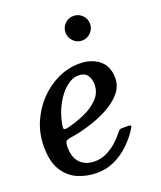

<svg xmlns="http://www.w3.org/2000/svg" viewBox="-155 -856 805 958"><g transform="rotate(-20 248.0 -377.0)"><path d="M-11.5 -200.5Q-11.5 -270 14.2 -330Q40 -390 83.5 -435.2Q127 -480.5 181.8 -506Q236.5 -531.5 294.5 -531.5Q359 -531.5 399.8 -498.8Q440.5 -466 440.5 -403Q440.5 -357.5 409.5 -322.5Q378.5 -287.5 330 -262.2Q281.5 -237 227 -221Q172.5 -205 125 -198.5Q109 -196 103.8 -188.2Q98.5 -180.5 98.5 -159Q98.5 -103.5 127 -75Q155.5 -46.5 203 -46.5Q238 -46.5 268.2 -61.5Q298.5 -76.5 323.2 -99.2Q348 -122 366 -145.5Q370.5 -152 374.8 -154Q379 -156 391 -156H414Q429.5 -156 432.5 -152.5Q435.5 -149 428 -137.5Q405 -100.5 370.5 -66.2Q336 -32 291.5 -10.2Q247 11.5 195 11.5Q141 11.5 94 -8.5Q47 -28.5 17.8 -75Q-11.5 -121.5 -11.5 -200.5ZM129.5 -249.5Q177 -260 223.8 -280.5Q270.5 -301 301.2 -332.2Q332 -363.5 332.5 -406.5Q332.5 -439 317.8 -458.2Q303 -477.5 272 -477.5Q238 -477.5 205.8 -450.8Q173.5 -424 148.8 -379.5Q124 -335 113.5 -281Q109.5 -262 110.8 -254Q112 -246 129.5 -249.5ZM350 -634.5Q323 -634.5 303.8 -654Q284.5 -673.5 284.5 -700Q284.5 -727 303.8 -746Q323 -765 350 -765Q376.5 -765 395.8 -746Q415 -727 415 -700Q415 -673.5 395.8 -654Q376.5 -634.5 350 -634.5Z"/></g></svg>

Font: Besley* Medium
Style: Italic
Weight: 500
Italic angle: -13°
Designer: Owen Earl
Foundry: indestructible type*
Version: Version 3.000; ttfautohint (v1.8.3)